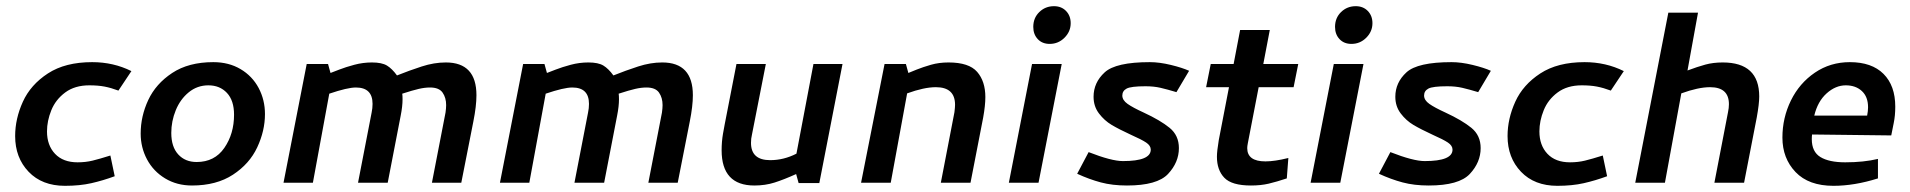

<svg xmlns="http://www.w3.org/2000/svg" viewBox="-20 -591 6179 621"><path d="M363 -298 405 -361Q347 -390 278 -390Q191 -390 135 -353.5Q79 -317 54 -262Q29 -207 29 -151Q29 -81 72.5 -35.5Q116 10 190 10Q238 10 275.5 1.5Q313 -7 351 -21L337 -88Q302 -77 279.5 -71.5Q257 -66 231 -66Q184 -66 158 -93.5Q132 -121 132 -166Q132 -200 146 -234.5Q160 -269 191 -292Q222 -315 269 -315Q297 -315 318 -311Q339 -307 363 -298Z M837 -222Q837 -268 816.5 -306.5Q796 -345 758 -367.5Q720 -390 670 -390Q590 -390 537 -355Q484 -320 459.5 -267.5Q435 -215 435 -159Q435 -114 455.5 -75.5Q476 -37 514 -14Q552 9 601 9Q680 9 733.5 -26Q787 -61 812 -114.5Q837 -168 837 -222ZM737 -220Q737 -158 705.5 -112.5Q674 -67 616 -67Q579 -67 556.5 -91.5Q534 -116 534 -161Q534 -199 548.5 -234.5Q563 -270 590.5 -292.5Q618 -315 654 -315Q691 -315 714 -290.5Q737 -266 737 -220Z M972 -384 897 0H992L1045 -288Q1104 -308 1131 -308Q1185 -308 1185 -255Q1185 -241 1182 -227L1138 0H1234L1276 -217Q1282 -247 1282 -270Q1282 -282 1281 -288Q1315 -299 1334.5 -303.5Q1354 -308 1371 -308Q1400 -308 1411.5 -291.5Q1423 -275 1423 -251Q1423 -241 1421 -227L1377 0H1472L1511 -198Q1521 -248 1521 -283Q1521 -389 1422 -389Q1384 -389 1344 -376Q1304 -363 1264 -347Q1248 -369 1231.5 -379Q1215 -389 1183 -389Q1154 -389 1126 -381.5Q1098 -374 1077.5 -366Q1057 -358 1049 -355L1041 -384Z M1672 -384 1597 0H1692L1745 -288Q1804 -308 1831 -308Q1885 -308 1885 -255Q1885 -241 1882 -227L1838 0H1934L1976 -217Q1982 -247 1982 -270Q1982 -282 1981 -288Q2015 -299 2034.5 -303.5Q2054 -308 2071 -308Q2100 -308 2111.5 -291.5Q2123 -275 2123 -251Q2123 -241 2121 -227L2077 0H2172L2211 -198Q2221 -248 2221 -283Q2221 -389 2122 -389Q2084 -389 2044 -376Q2004 -363 1964 -347Q1948 -369 1931.5 -379Q1915 -389 1883 -389Q1854 -389 1826 -381.5Q1798 -374 1777.5 -366Q1757 -358 1749 -355L1741 -384Z M2630 1 2705 -384H2611L2556 -94Q2515 -73 2471 -73Q2409 -73 2409 -129Q2409 -143 2412 -155L2457 -384H2362L2324 -189Q2323 -185 2318.5 -159Q2314 -133 2314 -105Q2314 9 2420 9Q2455 9 2485 -0.5Q2515 -10 2555 -28L2563 1Z M3069 -252Q3069 -244 3067 -228L3023 0H3119L3160 -211Q3167 -250 3167 -277Q3167 -328 3140.5 -358.5Q3114 -389 3048 -389Q3017 -389 2991 -381.5Q2965 -374 2945 -366Q2925 -358 2918 -355L2910 -384H2841L2765 0H2861L2914 -289Q2969 -309 3007 -309Q3069 -309 3069 -252Z M3243 0ZM3243 0H3339L3414 -384H3318ZM3322 -504Q3322 -533 3341.5 -552Q3361 -571 3389 -571Q3413 -571 3428 -555.5Q3443 -540 3443 -516Q3443 -489 3423 -469Q3403 -449 3375 -449Q3351 -449 3336.5 -464.5Q3322 -480 3322 -504Z M3625 9Q3723 9 3758 -28.5Q3793 -66 3793 -112Q3793 -153 3763 -177.5Q3733 -202 3679 -227Q3644 -243 3627 -255Q3610 -267 3610 -282Q3610 -297 3624 -304.5Q3638 -312 3685 -312Q3712 -312 3733.5 -307Q3755 -302 3785 -293L3826 -362Q3804 -372 3767 -381Q3730 -390 3699 -390Q3589 -390 3553 -357Q3517 -324 3517 -278Q3517 -247 3534.5 -224Q3552 -201 3575.5 -187Q3599 -173 3638 -155Q3672 -140 3687 -130Q3702 -120 3702 -107Q3702 -70 3612 -70Q3575 -70 3501 -99L3464 -29Q3503 -11 3540.5 -1Q3578 9 3625 9Z M4073 -69Q4014 -69 4014 -112Q4014 -118 4016 -128L4051 -309H4164L4179 -384H4066L4087 -494H3991L3970 -384H3896L3881 -309H3955L3922 -138Q3916 -102 3916 -84Q3916 -41 3940 -16Q3964 9 4026 9Q4058 9 4083.5 3Q4109 -3 4142 -14L4147 -80Q4103 -69 4073 -69Z M4219 0ZM4219 0H4315L4390 -384H4294ZM4298 -504Q4298 -533 4317.5 -552Q4337 -571 4365 -571Q4389 -571 4404 -555.5Q4419 -540 4419 -516Q4419 -489 4399 -469Q4379 -449 4351 -449Q4327 -449 4312.5 -464.5Q4298 -480 4298 -504Z M4601 9Q4699 9 4734 -28.5Q4769 -66 4769 -112Q4769 -153 4739 -177.5Q4709 -202 4655 -227Q4620 -243 4603 -255Q4586 -267 4586 -282Q4586 -297 4600 -304.5Q4614 -312 4661 -312Q4688 -312 4709.5 -307Q4731 -302 4761 -293L4802 -362Q4780 -372 4743 -381Q4706 -390 4675 -390Q4565 -390 4529 -357Q4493 -324 4493 -278Q4493 -247 4510.5 -224Q4528 -201 4551.5 -187Q4575 -173 4614 -155Q4648 -140 4663 -130Q4678 -120 4678 -107Q4678 -70 4588 -70Q4551 -70 4477 -99L4440 -29Q4479 -11 4516.5 -1Q4554 9 4601 9Z M5190 -298 5232 -361Q5174 -390 5105 -390Q5018 -390 4962 -353.5Q4906 -317 4881 -262Q4856 -207 4856 -151Q4856 -81 4899.5 -35.5Q4943 10 5017 10Q5065 10 5102.5 1.5Q5140 -7 5178 -21L5164 -88Q5129 -77 5106.5 -71.5Q5084 -66 5058 -66Q5011 -66 4985 -93.5Q4959 -121 4959 -166Q4959 -200 4973 -234.5Q4987 -269 5018 -292Q5049 -315 5096 -315Q5124 -315 5145 -311Q5166 -307 5190 -298Z M5572 -254Q5572 -242 5569 -228L5525 0H5621L5662 -211Q5670 -255 5670 -279Q5670 -389 5552 -389Q5521 -389 5495.5 -382Q5470 -375 5438 -363L5472 -550H5376L5269 0H5365L5418 -289Q5473 -309 5511 -309Q5572 -309 5572 -254Z M5745 -146Q5745 -79 5787.5 -34.5Q5830 10 5910 10Q5978 10 6054 -14V-77Q6008 -66 5948 -66Q5896 -66 5868 -83Q5840 -100 5840 -141Q5840 -151 5841 -156L6097 -153L6105 -193Q6110 -217 6110 -246Q6110 -314 6072 -352Q6034 -390 5963 -390Q5900 -390 5850 -356Q5800 -322 5772.5 -266Q5745 -210 5745 -146ZM6022 -244Q6022 -232 6019 -217H5848Q5859 -263 5888 -289Q5917 -315 5950 -315Q5982 -315 6002 -296.5Q6022 -278 6022 -244Z"/></svg>

Font: Cambay Devanagari
Style: Bold Italic
Weight: 700
Designer: Pooja Saxena
Foundry: Pooja Saxena
Version: Version 1.005;PS 001.005;hotconv 1.0.70;makeotf.lib2.5.58329